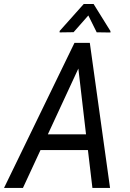

<svg xmlns="http://www.w3.org/2000/svg" viewBox="-52 -921 636 941"><path d="M182.6 -262.7H369.6L332 -585ZM378.9 -185.5H146.5L60.5 0H-32.2L313 -710.9H388.2L487.3 0H400.9ZM489.3 -768.6V-761.7L421.9 -762.7L380.9 -845.2L308.6 -763.2L240.2 -762.2V-769L358.4 -901.4H406.7Z"/></svg>

Font: MAUL Condensed Italic
Style: Condenced Regular Italic
Weight: 400
Italic angle: -12°
Designer: MAUL
Version: Version 1.0; 2020; ttfautohint (v1.8.3)